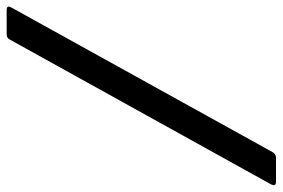

<svg xmlns="http://www.w3.org/2000/svg" viewBox="-178 -572 848 576"><g transform="rotate(-90 246.0 -284.0)"><path d="M415 -678Q419 -688 432 -688H504Q520 -688 511 -673L78 109Q72 120 61 120H-11Q-27 120 -19 105Z"/></g></svg>

Font: Young Serif Light
Style: Italic
Weight: 300
Italic angle: -10.979°
Designer: Bastien Sozeau
Foundry: NBR — Bastien Sozeau
Version: Version 5.001